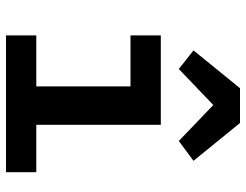

<svg xmlns="http://www.w3.org/2000/svg" viewBox="-110 -710 820 640"><g transform="rotate(90 300.0 -390.0)"><path d="M390 -780 516 -625 450 -576 330 -691 210 -576 148 -625 274 -780ZM98 -101H268V-415H98V-516H396V-101H554V0H98Z"/></g></svg>

Font: IBM Plex Mono SemiBold
Style: Regular
Weight: 600
Monospace: yes
Designer: Mike Abbink, Paul van der Laan, Pieter van Rosmalen
Foundry: Bold Monday
Version: Version 2.3